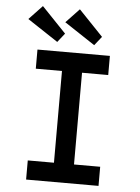

<svg xmlns="http://www.w3.org/2000/svg" viewBox="-61 -982 750 1030"><g transform="rotate(5 314.0 -467.5)"><path d="M119 0V-103H260V-597H119V-700H509V-597H368V-103H509V0ZM420 -750 255 -859 327 -935 458 -798ZM221 -750 56 -859 128 -935 259 -798Z"/></g></svg>

Font: Lexend Exa
Style: Regular
Weight: 400
Designer: Bonnie Shaver-Troup, Thomas Jockin
Foundry: Lexend
Version: Version 1.007